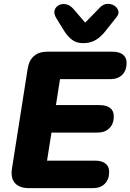

<svg xmlns="http://www.w3.org/2000/svg" viewBox="-20 -972 674 992"><path d="M130 0Q80 0 57 -26.5Q34 -53 42 -102L123 -617Q130 -661 156 -683Q182 -705 226 -705H560Q596 -705 615 -690Q634 -675 634 -647Q634 -608 611.5 -585.5Q589 -563 550 -563H290L269 -429H494Q530 -429 549 -414Q568 -399 568 -371Q568 -332 545 -309.5Q522 -287 484 -287H246L223 -142H470Q506 -142 525 -127Q544 -112 544 -84Q544 -45 521.5 -22.5Q499 0 461 0ZM410 -749Q377 -749 354.5 -765Q332 -781 313 -810L271 -878Q257 -901 262 -918.5Q267 -936 283.5 -945Q300 -954 321 -950Q342 -946 360 -925L420 -855L497 -934Q514 -951 534.5 -952Q555 -953 571 -942.5Q587 -932 591.5 -916Q596 -900 581 -882L518 -803Q495 -776 469 -762.5Q443 -749 410 -749Z"/></svg>

Font: Nunito ExtraLight Black
Style: Italic
Weight: 900
Italic angle: -9°
Version: Version 3.602